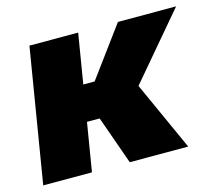

<svg xmlns="http://www.w3.org/2000/svg" viewBox="-83 -643 849 747"><g transform="rotate(-15 342.0 -269.5)"><path d="M289.1 -539.1 200.2 0H3.9L92.8 -539.1ZM683.6 -539.1 391.6 -194.8H195.8L214.8 -338.9H301.8L449.2 -539.1ZM352.5 0 280.3 -203.6 459.5 -283.7 587.9 0Z"/></g></svg>

Font: Inter 18pt Black
Style: Italic
Weight: 900
Italic angle: -9.3988°
Designer: Rasmus Andersson
Foundry: rsms
Version: Version 4.001;git-66647c0bb